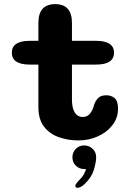

<svg xmlns="http://www.w3.org/2000/svg" viewBox="-20 -675 659 936"><path d="M125.8 -360.1Q37.7 -360.1 37.7 -418.1Q37.7 -476 125.8 -476H167.2V-563.1Q167.2 -654.9 249.1 -654.9Q330.8 -654.9 330.8 -563.1V-476H447.7Q535.8 -476 535.8 -418.1Q535.8 -360.1 447.7 -360.1H330.8V-190.1Q330.8 -161.1 337.4 -142Q343.9 -123 355.7 -113.8Q367.4 -104.7 382.9 -104.7Q407.7 -104.7 421 -124Q434.4 -143.3 438.9 -164.8Q445.2 -183.2 458.3 -196.8Q471.4 -210.5 498.3 -210.5Q523.2 -210.5 539.3 -196.2Q555.4 -181.9 555.4 -145.7Q555.4 -99.5 527.8 -64.4Q500.2 -29.3 456.2 -9.9Q412.2 9.6 363 9.6Q312.7 9.6 267.8 -5.9Q222.9 -21.4 195.1 -56.9Q167.2 -92.4 167.2 -152.7V-360.1ZM390.6 34Q414.1 34 431.5 50.2Q448.8 66.3 448.8 92.4Q448.8 113.8 438.2 150.9Q427.7 187.9 394.7 219.9Q383.9 230.9 374.3 235.8Q364.8 240.7 357.9 240.7Q352.8 240.7 349.9 237.5Q347.1 234.3 347.1 231.2Q347.1 226 353.9 217.2Q360.7 208.4 372.8 196.1Q382.9 185.3 389.5 173.3Q396.2 161.3 399.4 149Q397.6 149.1 395 149.1Q392.5 149.1 390.6 149.1Q366.1 149.1 349.5 132.6Q333 116.1 333 91.6Q333 67.6 349.5 50.8Q366.1 34 390.6 34Z"/></svg>

Font: Sono ExtraLight
Style: Regular
Weight: 200
Designer: Tyler Finck
Foundry: Tyler Finck
Version: Version 2.112